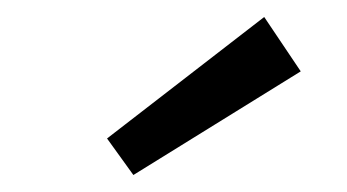

<svg xmlns="http://www.w3.org/2000/svg" viewBox="-20 -825 409 226"><path d="M334 -741 137 -619 106 -662 291 -805Z"/></svg>

Font: Bitter Pro
Style: Italic
Weight: 400
Italic angle: -9°
Designer: Sol Matas, and Bitter project Authors
Foundry: Sol Matas
Version: Version 1.010